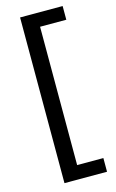

<svg xmlns="http://www.w3.org/2000/svg" viewBox="-132 -766 592 976"><g transform="rotate(-15 164.5 -278.0)"><path d="M304 158H80V-714H304V-642H166V86H304Z"/></g></svg>

Font: Noto Sans Cham
Style: Regular
Weight: 400
Designer: Monotype Design Team
Foundry: Monotype Imaging Inc.
Version: Version 2.002